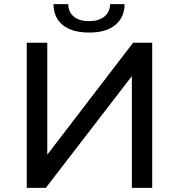

<svg xmlns="http://www.w3.org/2000/svg" viewBox="-20 -906 863 926"><path d="M109 -700H208V-160L622 -700H714V0H616V-539L201 0H109ZM238 -886H309Q310 -847 336.5 -825.5Q363 -804 410 -804Q455 -804 482.5 -825.5Q510 -847 511 -886H581Q580 -821 535.5 -785Q491 -749 410 -749Q328 -749 283.5 -784.5Q239 -820 238 -886Z"/></svg>

Font: APTA Sans Medium
Style: Bold
Weight: 500
Version: Version 7.200